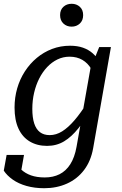

<svg xmlns="http://www.w3.org/2000/svg" viewBox="-33 -760 647 1016"><path d="M372 17 453 -440 463 -439 492 -511H554L460 24Q448 92 412 139.5Q376 187 321.5 211.5Q267 236 201 236Q150 236 107.5 224Q65 212 34.5 190.5Q4 169 -13 143L2 60H94L73 179Q62 178 54.5 169.5Q47 161 43 147Q39 133 38.5 117Q38 101 41 86Q56 115 78 136Q100 157 131 168Q162 179 204 179Q248 179 282 162Q316 145 339 109Q362 73 372 17ZM517 -377 472 -321Q468 -364 450 -395Q432 -426 403 -443Q374 -460 335 -460Q301 -460 271 -445.5Q241 -431 216.5 -405Q192 -379 174.5 -344.5Q157 -310 147.5 -269Q138 -228 138 -184Q138 -138 148 -107Q158 -76 178.5 -60.5Q199 -45 230 -45Q264 -45 296 -65Q328 -85 361.5 -124Q395 -163 431 -221L456 -192Q419 -128 382.5 -82Q346 -36 306 -12Q266 12 216 12Q164 12 125 -11Q86 -34 65 -79Q44 -124 44 -191Q44 -244 58 -292.5Q72 -341 98.5 -382Q125 -423 161.5 -453.5Q198 -484 242.5 -501Q287 -518 338 -518Q377 -518 406.5 -507.5Q436 -497 457.5 -478Q479 -459 493.5 -433Q508 -407 517 -377ZM346 -619Q372 -619 389.5 -635.5Q407 -652 407 -680Q407 -708 389.5 -724Q372 -740 346 -740Q320 -740 302.5 -724Q285 -708 285 -680Q285 -652 302.5 -635.5Q320 -619 346 -619Z"/></svg>

Font: Roboto Serif 20pt
Style: Italic
Weight: 400
Italic angle: -10°
Designer: Greg Gazdowicz
Foundry: Commercial Type
Version: Version 1.008